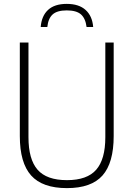

<svg xmlns="http://www.w3.org/2000/svg" viewBox="-20 -959 688 988"><path d="M324.5 9Q198.5 9 140.2 -56Q82 -121 82 -259V-740H126.5V-253Q126.5 -139.5 173.2 -85.8Q220 -32 324.5 -32Q428.5 -32 475.2 -85.8Q522 -139.5 522 -253V-740H565V-259Q565 -121 507.5 -56Q450 9 324.5 9ZM189.5 -820Q194 -877.5 227.5 -908.2Q261 -939 323.5 -939Q386 -939 420.5 -907.8Q455 -876.5 459.5 -820H425.5Q420 -864 396.8 -884.8Q373.5 -905.5 323.5 -905.5Q274 -905.5 251 -884.8Q228 -864 223.5 -820Z"/></svg>

Font: Encode Sans SemiCondensed SemiCondensed ExtraLight
Style: Regular
Weight: 200
Width: 4
Designer: Multiple Designers
Foundry: Impallari Type
Version: Version 3.000; ttfautohint (v1.8.3) -l 8 -r 50 -G 200 -x 14 